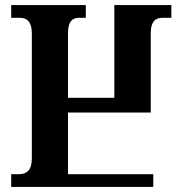

<svg xmlns="http://www.w3.org/2000/svg" viewBox="-20 -734 714 754"><path d="M24 0H582V-50H247V-292H572V-603C572 -648 589 -664 617 -664H653V-714H429V-350H247V-603C247 -647 262 -664 290 -664H317V-714H24V-664H60C87 -664 105 -647 105 -603V-112C105 -64 84 -50 54 -50H24Z"/></svg>

Font: Noto Serif Georgian Condensed Bold
Style: Regular
Weight: 700
Width: 3
Designer: Monotype Design Team, Akaki Razmadze
Foundry: Google LLC
Version: Version 2.003